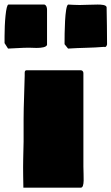

<svg xmlns="http://www.w3.org/2000/svg" viewBox="-73 -825 497 856"><path d="M-52.7 -632.8C-47.3 -624.9 -42.1 -616.7 -37.1 -608.4C-5.9 -609.4 24.4 -612.3 55.7 -612.3C64.5 -612.3 77.1 -611.3 89.8 -611.3C111.3 -611.3 133.8 -614.3 136.7 -625V-781.2C136.7 -792 133.8 -801.8 125 -804.7H-35.2C-46.9 -804.7 -52.7 -720.7 -52.7 -663.1ZM214.8 -630.9V-627.9L230.5 -608.4C285.2 -612.3 337.9 -611.3 392.6 -616.2C392.6 -615.2 393.6 -615.2 394.5 -615.2C398.4 -615.2 402.3 -618.2 404.3 -627C404.3 -682.6 403.3 -737.3 402.3 -793C400.4 -803.7 377.9 -804.7 362.3 -804.7C330.1 -804.7 308.6 -802.7 282.2 -802.7C265.6 -802.7 248 -803.7 230.5 -804.7C215.8 -796.9 214.8 -676.8 214.8 -630.9ZM30.3 -41C30.3 -26.4 31.2 -2.9 31.2 11.7H287.1C305.7 11.7 298.8 -40 298.8 -82V-498C298.8 -508.8 292 -511.7 287.1 -511.7H44.9C39.1 -511.7 37.1 -506.8 37.1 -500V-487.3C36.1 -423.8 32.2 -356.4 32.2 -294.9V-193.4C31.2 -143.6 29.3 -92.8 30.3 -41Z"/></svg>

Font: Bowlby One SC
Style: Regular
Weight: 400
Width: 1
Version: Version 1.2